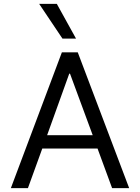

<svg xmlns="http://www.w3.org/2000/svg" viewBox="-20 -970 720 990"><path d="M483 -204H198L124 0H36L299 -700H381L646 0H558ZM458 -273 341 -590H337L223 -273ZM182 -950H273L372 -771H302Z"/></svg>

Font: Be Vietnam
Style: Regular
Weight: 400
Designer: Gabriel Lam
Foundry: TypeRant
Version: Version 4.000